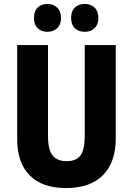

<svg xmlns="http://www.w3.org/2000/svg" viewBox="-20 -942 672 972"><path d="M566 -239Q566 -122 502 -56Q438 10 314 10Q194 10 130.5 -54Q67 -118 67 -238V-714H223V-254Q223 -182 247 -154Q271 -126 317 -126Q365 -126 387 -154.5Q409 -183 409 -255V-714H566ZM152 -851Q152 -886 171 -904Q190 -922 220 -922Q250 -922 269.5 -903.5Q289 -885 289 -851Q289 -818 269.5 -799.5Q250 -781 220 -781Q190 -781 171 -799Q152 -817 152 -851ZM340 -851Q340 -886 359 -904Q378 -922 409 -922Q440 -922 459 -903.5Q478 -885 478 -851Q478 -818 459 -799.5Q440 -781 409 -781Q378 -781 359 -799Q340 -817 340 -851Z"/></svg>

Font: Noto Sans Sinhala Condensed ExtraBold
Style: Regular
Weight: 800
Width: 3
Designer: Jelle Bosma - Monotype Design Team
Foundry: Monotype Imaging Inc.
Version: Version 2.006; ttfautohint (v1.8.4.7-5d5b)